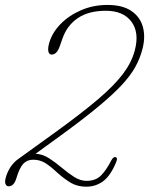

<svg xmlns="http://www.w3.org/2000/svg" viewBox="-30 -728 589 758"><path d="M-7.5 -26Q-2 -47 10.2 -66.5Q22.5 -86 41 -99.5L186.5 -204.5Q292.5 -281 357.5 -336.5Q422.5 -392 456.2 -437.2Q490 -482.5 502 -528.5Q521 -599.5 488.8 -642.5Q456.5 -685.5 388 -685.5Q320 -685.5 277.2 -656.5Q234.5 -627.5 216.5 -575.5L206 -545.5Q199.5 -527.5 191.5 -520Q183.5 -512.5 174 -512.5Q164.5 -512.5 161.2 -524Q158 -535.5 164 -557.5Q175 -597.5 207.8 -631.8Q240.5 -666 289 -687.2Q337.5 -708.5 394 -708.5Q454 -708.5 489 -684.5Q524 -660.5 534.5 -620.2Q545 -580 531.5 -531Q522 -496 503.8 -463Q485.5 -430 450.8 -392.5Q416 -355 357.5 -306.5Q299 -258 209 -192.5L110.5 -121Q138.5 -119.5 164 -103Q189.5 -86.5 214 -65.8Q238.5 -45 262.8 -29.5Q287 -14 311.5 -14Q347 -14 368 -34.5Q389 -55 409 -94Q417.5 -110.5 427 -107.5Q435.5 -104.5 429 -89Q407 -35 377.8 -13Q348.5 9 310.5 9Q277 9 252 -5Q227 -19 196.5 -46Q166 -74.5 145.8 -86Q125.5 -97.5 101 -97.5Q77 -97.5 62 -81.5Q47 -65.5 35 -25.5Q25.5 7.5 4 7.5Q-3.5 7.5 -7.8 -0.5Q-12 -8.5 -7.5 -26Z"/></svg>

Font: Fraunces144ptSuperSoftThinItalic
Style: Italic
Weight: 100
Italic angle: -16°
Version: Version 1.000;[0bf87f6ff]